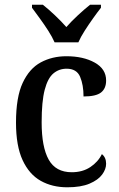

<svg xmlns="http://www.w3.org/2000/svg" viewBox="-20 -786 507 816"><path d="M266 10Q202 10 153 -17.5Q104 -45 76 -105.5Q48 -166 48 -265Q48 -373 76.5 -434Q105 -495 153.5 -521Q202 -547 262 -547Q334 -547 382.5 -520Q431 -493 431 -444Q431 -410 409.5 -393Q388 -376 335 -376Q335 -425 320.5 -459.5Q306 -494 263 -494Q231 -494 207 -474Q183 -454 170 -404.5Q157 -355 157 -266Q157 -161 187 -107.5Q217 -54 285 -54Q331 -54 364 -76Q397 -98 413 -131Q431 -117 431 -90Q431 -67 414 -44Q397 -21 360.5 -5.5Q324 10 266 10ZM212 -606Q202 -629 185 -655.5Q168 -682 149 -708Q130 -734 116 -753V-766H162Q186 -747 213.5 -721Q241 -695 262 -671Q283 -695 311 -721Q339 -747 363 -766H409V-753Q394 -734 375.5 -708Q357 -682 340 -655.5Q323 -629 313 -606Z"/></svg>

Font: Noto Serif Khmer SemiCondensed Medium
Style: Regular
Weight: 500
Width: 4
Designer: Danh Hong and the Monotype Design Team
Foundry: Monotype Imaging Inc.
Version: Version 2.004; ttfautohint (v1.8.4.7-5d5b)